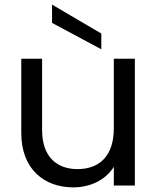

<svg xmlns="http://www.w3.org/2000/svg" viewBox="-20 -802 680 830"><path d="M205 -703 418 -589V-657L205 -782ZM563 -548H472V-247C472 -128 410 -71 315 -71C223 -71 162 -127 162 -239V-548H72V-227C72 -70 172 8 297 8C370 8 437 -24 472 -81V0H563Z"/></svg>

Font: Matrixport Regular
Style: Regular
Weight: 400
Designer: Ninad Kale (Devanagari), Jonny Pinhorn (Latin)
Foundry: Indian Type Foundry
Version: Version 3.200;PS 1.000;hotconv 16.6.54;makeotf.lib2.5.65590